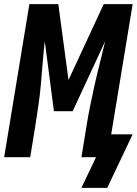

<svg xmlns="http://www.w3.org/2000/svg" viewBox="-24 -755 657 922"><path d="M367 147 437 0H367L391 -147Q399 -198 409.5 -249.5Q420 -301 431.5 -352Q443 -403 456 -454Q469 -505 481 -557L325 -221H235L191 -557Q185 -505 181 -454Q177 -403 172.5 -352Q168 -301 160.5 -249.5Q153 -198 145 -147L121 0H-4L117 -735H256L305 -371L474 -735H613L510 -110H613L491 147Z"/></svg>

Font: Iosevka Extrabold Extended
Style: Italic
Weight: 800
Width: 7
Italic angle: -9°
Monospace: yes
Designer: Belleve Invis
Foundry: Belleve Invis
Version: Version 32.5.0; ttfautohint (v1.8.4)